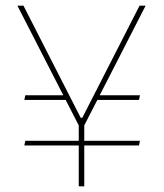

<svg xmlns="http://www.w3.org/2000/svg" viewBox="-20 -659 580 679"><path d="M319 -305.5 327.5 -322H475L471.5 -305.5ZM69.5 -161H475L471.5 -144.5H66ZM211 -322 220 -305.5H66L69.5 -322ZM259.5 -213.5 41.5 -639H63L210 -351L265.5 -242.5H271L326.5 -351L473.5 -639H495L277 -213.5ZM258.5 0V-235.5H278V0Z"/></svg>

Font: Anek Gujarati Thin
Style: Regular
Weight: 250
Version: Version 1.003